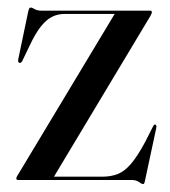

<svg xmlns="http://www.w3.org/2000/svg" viewBox="-20 -464 437 495"><path d="M367.5 -422.5 117 -5 103 -8.5H243.5Q266.5 -8.5 284 -15.5Q301.5 -22.5 318.2 -42.2Q335 -62 354.5 -98.5L375 -139Q376.5 -141.5 378 -142.5Q379.5 -143.5 381 -142.5Q382.5 -142 383 -140Q383.5 -138 383 -134.5L353.5 3Q352.5 7.5 351.5 9Q350.5 10.5 349 10.5Q345 10.5 338 5.2Q331 0 319 0H27Q24.5 0 23.2 -1Q22 -2 22 -3.5Q22 -5 22.8 -7.2Q23.5 -9.5 26 -13L278 -432L294 -428H146Q128.5 -428 113.8 -420.5Q99 -413 85 -395.2Q71 -377.5 56.5 -346.5L37.5 -307Q36 -304 34.2 -302.8Q32.5 -301.5 30 -302Q28 -302.5 27.2 -304.5Q26.5 -306.5 27 -311L53 -435.5Q54.5 -441 55.8 -442.8Q57 -444.5 59 -444.5Q63 -444.5 69.5 -440.5Q76 -436.5 87.5 -436.5H366.5Q369 -436.5 370.2 -435.8Q371.5 -435 371.5 -433Q371.5 -431 370.8 -429Q370 -427 367.5 -422.5Z"/></svg>

Font: Fraunces 96pt
Style: Regular
Weight: 400
Version: Version 1.000;[b76b70a41]